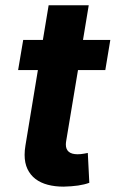

<svg xmlns="http://www.w3.org/2000/svg" viewBox="-20 -696 436 724"><path d="M219.5 7.8Q187.1 7.8 160.2 0.7Q133.2 -6.4 113.8 -21.1Q94.5 -35.9 83.6 -58.6Q72.8 -81.3 72.8 -112.2Q72.8 -128.9 76 -147.7L122.9 -431.8H48.3L67.5 -545.5H141.7L163.4 -676.1H314.6L293 -545.5H396L377.1 -431.8H274.1L230.1 -167.6Q228.3 -157.7 228.3 -151.3Q228.3 -114.3 272.7 -114.3Q278.4 -114.3 284.6 -114.9Q290.8 -115.4 297.9 -116.8L311.1 -119.3L316.8 -6.7Q298.7 0 274.5 3.6Q250.4 7.1 219.5 7.8Z"/></svg>

Font: Linik Sans
Style: Bold Italic
Weight: 700
Italic angle: 9°
Designer: Fonts by Rasmus Andersson / Changes by Cristiano Sobral with parts from Marc Monis
Foundry: rsms
Version: Version 3.020; ttfautohint (v1.6)